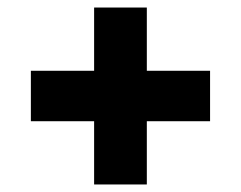

<svg xmlns="http://www.w3.org/2000/svg" viewBox="-20 -545 640 510"><path d="M62 -223V-357H230V-525H370V-357H538V-223H370V-55H230V-223Z"/></svg>

Font: Radio Canada
Style: Regular
Weight: 400
Designer: Charles Daoud, Etienne Aubert Bonn, Alexandre Saumier Demers, Jacques Le Bailly
Foundry: Radio-Canada
Version: Version 2.104;gftools[0.9.28.dev5+ged2979d]